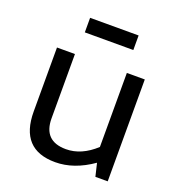

<svg xmlns="http://www.w3.org/2000/svg" viewBox="-127 -803 843 908"><g transform="rotate(20 294.0 -349.0)"><path d="M515.1 -512.7V0H453.1L437.5 -65.4Q344.2 0 250 0Q73.2 0 73.2 -190.9V-512.7H163.6V-189.5Q163.6 -75.2 276.9 -75.2Q354.5 -75.2 424.8 -140.1V-512.7ZM416.5 -698.2V-625H172.4V-698.2Z"/></g></svg>

Font: Sansation
Style: Regular
Weight: 400
Designer: Bernd Montag
Version: Version 1.301